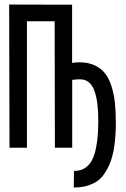

<svg xmlns="http://www.w3.org/2000/svg" viewBox="-20 -651 558 849"><path d="M99.1 -557.1V2.4H22L20.5 -630.9L222.2 -630.4H298.8V-372.6Q312 -375.5 330.6 -375.5Q368.7 -375.5 397 -362.8Q425.3 -350.1 443.4 -327.9Q461.4 -305.7 472.4 -271.5Q483.4 -237.3 487.8 -198.5Q492.2 -159.7 492.2 -109.4Q492.2 -49.8 485.1 -2.9Q478 43.9 464.6 74.7Q451.2 105.5 434.6 126.5Q418 147.5 395.8 158.4Q373.5 169.4 352.5 173.8Q331.5 178.2 306.2 178.2L307.1 104.5Q326.2 104.5 341.1 99.4Q356 94.2 370.4 79.8Q384.8 65.4 394 41.3Q403.3 17.1 408.9 -22.9Q414.6 -63 414.6 -117.2Q414.6 -156.7 411.1 -187.5Q407.7 -218.3 399.2 -244.9Q390.6 -271.5 374.3 -285.9Q357.9 -300.3 334 -300.3Q320.3 -300.3 299.3 -297.9V2.4H222.7L221.7 -557.1Z"/></svg>

Font: Fantasque Sans Mono
Style: Regular
Weight: 400
Monospace: yes
Designer: Jany Belluz
Version: Version 1.8.0 ; ttfautohint (v1.8.2)